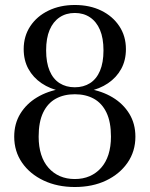

<svg xmlns="http://www.w3.org/2000/svg" viewBox="-20 -740 600 770"><path d="M280 -22Q313 -22 339.5 -33.5Q366 -45 385.5 -67Q405 -89 415 -120.5Q425 -152 425 -192Q425 -251 407 -288.5Q389 -326 356.5 -344Q324 -362 280 -362Q236 -362 203.5 -344Q171 -326 153 -288.5Q135 -251 135 -192Q135 -152 145 -120.5Q155 -89 174.5 -67Q194 -45 220.5 -33.5Q247 -22 280 -22ZM280 -390Q315 -390 341 -406.5Q367 -423 381 -456Q395 -489 395 -538Q395 -587 381 -620Q367 -653 341 -670.5Q315 -688 280 -688Q245 -688 219 -670.5Q193 -653 179 -620Q165 -587 165 -538Q165 -489 179 -456Q193 -423 219 -406.5Q245 -390 280 -390ZM280 -720Q340 -720 386 -697.5Q432 -675 458.5 -635Q485 -595 485 -543Q485 -498 466 -463.5Q447 -429 413 -406Q379 -383 334 -374L343 -395V-364L334 -384Q389 -375 431.5 -349.5Q474 -324 498.5 -284Q523 -244 523 -192Q523 -133 491.5 -87.5Q460 -42 405.5 -16Q351 10 280 10Q210 10 155 -16Q100 -42 68.5 -87.5Q37 -133 37 -192Q37 -244 61.5 -284Q86 -324 128.5 -349.5Q171 -375 226 -384L217 -364V-395L226 -374Q181 -383 147 -406Q113 -429 94 -463.5Q75 -498 75 -543Q75 -595 101.5 -635Q128 -675 174.5 -697.5Q221 -720 280 -720Z"/></svg>

Font: Roboto Serif 144pt
Style: Regular
Weight: 400
Version: Version 1.008